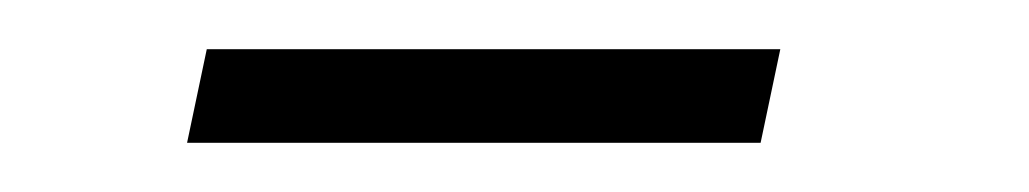

<svg xmlns="http://www.w3.org/2000/svg" viewBox="-20 -586 418 78"><path d="M297 -566 289 -528H56L64 -566Z"/></svg>

Font: GFS BodoniClassic
Style: Regular
Weight: 400
Designer: George D. Matthiopoulos
Foundry: George D. Matthiopoulos
Version: Macromedia Fontographer 4.1.5 140901